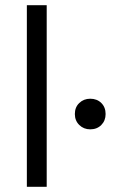

<svg xmlns="http://www.w3.org/2000/svg" viewBox="-20 -720 452 740"><path d="M160 0H83.5V-700H160ZM327.8 -221.5Q302.8 -221.5 285.6 -238.2Q268.5 -255 268.5 -280.5Q268.5 -306.8 285.6 -323.1Q302.8 -339.5 327.8 -339.5Q353.8 -339.5 370.4 -323.1Q387 -306.8 387 -280.5Q387 -255 370.4 -238.2Q353.8 -221.5 327.8 -221.5Z"/></svg>

Font: Space Grotesk Variable Light
Style: Regular
Weight: 300
Designer: Florian Karsten
Foundry: Florian Karsten
Version: Version 2.000